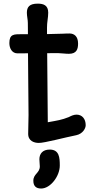

<svg xmlns="http://www.w3.org/2000/svg" viewBox="-20 -783 528 1071"><path d="M137.2 -37.1C136.7 4.4 171.9 14.2 195.8 14.2C224.6 15.6 347.2 -17.6 405.3 -28.8C441.9 -36.6 458 -66.9 458 -84.5C458 -119.6 438.5 -143.6 406.7 -143.6C390.6 -143.6 375 -135.7 363.8 -129.9C323.7 -113.8 300.3 -110.8 246.6 -101.1L243.2 -486.3L302.2 -486.8C323.7 -486.3 344.2 -482.9 364.3 -482.9C407.7 -482.9 415.5 -509.3 415.5 -540C415.5 -581.1 393.1 -596.2 367.7 -596.2C361.8 -596.2 350.6 -596.2 342.8 -595.7C340.8 -595.7 338.4 -595.2 335.9 -595.2C318.4 -594.7 293 -593.8 242.2 -592.8V-628.4C241.7 -657.2 249 -684.6 249 -712.4C249 -754.4 221.7 -762.7 190.4 -762.7C144.5 -762.7 129.9 -744.1 129.9 -711.9C129.9 -692.4 135.3 -673.8 135.3 -654.8C135.3 -649.9 135.7 -634.3 135.7 -610.4V-592.3H101.1C57.1 -592.3 32.2 -592.8 32.2 -542.5C32.2 -512.7 47.9 -485.4 77.1 -485.4L136.2 -485.8L139.2 -141.6ZM199.7 105.5C199.7 120.1 202.1 132.8 202.1 145C202.1 182.6 166 186.5 166 225.1C166 253.9 180.2 268.6 209.5 268.6C261.7 268.6 313.5 199.2 313.5 140.6C313.5 96.7 311 51.3 257.3 51.3C217.8 51.3 199.7 74.7 199.7 105.5Z"/></svg>

Font: Autour One
Style: Regular
Weight: 400
Designer: Eben Sorkin
Foundry: Eben Sorkin
Version: Version 1.002